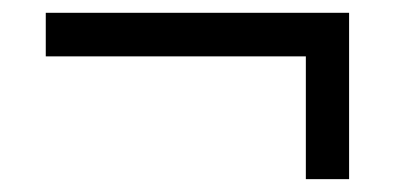

<svg xmlns="http://www.w3.org/2000/svg" viewBox="-20 -406 612 297"><path d="M520 -386.2V-128.9H453.1V-318.8H50.8V-386.2Z"/></svg>

Font: Zoram GWebM
Style: Regular
Weight: 400
Foundry: Ascender Corporation
Version: Version 1.000